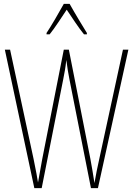

<svg xmlns="http://www.w3.org/2000/svg" viewBox="-20 -970 687 990"><path d="M339 -950H309C285 -906 241 -831 220 -800V-793H236C263 -826 299 -883 324 -920C351 -880 385 -827 413 -793H428V-800C416 -819 365 -903 339 -950ZM642 -714H614L492 -151C483 -111 475 -72 467 -26C459 -77 455 -103 446 -151L335 -714H309L198 -151C195 -134 184 -75 176 -29C173 -48 166 -89 153 -151L32 -714H5L157 0H195L306 -561C313 -597 317 -616 322 -661C328 -616 331 -597 338 -561L449 0H485Z"/></svg>

Font: Noto Sans Myanmar UI ExtraCondensed Thin
Style: Regular
Weight: 100
Width: 2
Designer: Monotype Design Team
Foundry: Monotype Imaging Inc.
Version: Version 2.103